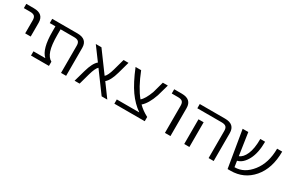

<svg xmlns="http://www.w3.org/2000/svg" viewBox="90 -1437 3517 2354"><g transform="rotate(30 1849.0 -260.0)"><path d="M40 -460V-520H148Q287 -520 287 -395V-200H209V-385Q209 -426 190.5 -443Q172 -460 128 -460Z M904 0H832V-385Q832 -426 813 -443Q794 -460 750 -460H560V-383Q560 -237 585.5 -161.5Q611 -86 661 -60V0H407V-60H573V-62Q487 -140 487 -383V-460H407V-520H765Q904 -520 904 -395Z M1487 0H1407L1198 -284Q1167 -258 1138 -156L1095 0H1024L1070 -163Q1106 -292 1160 -336L1024 -520H1104L1313 -236Q1346 -263 1374 -364L1417 -520H1487L1442 -357Q1406 -228 1352 -184Z M1903 -62Q1811 -125 1736.5 -230.5Q1662 -336 1587 -520H1666Q1746 -317 1838 -206Q1886 -245 1930 -364L1973 -520H2044L1998 -357Q1950 -217 1881 -158Q1939 -100 2017 -60V0H1587V-60H1903Z M2134 -460V-520H2242Q2381 -520 2381 -395V0H2303V-385Q2303 -426 2284.5 -443Q2266 -460 2222 -460Z M2649 -350V-73V0H2576V-73V-350ZM2496 -460V-520H2854Q2993 -520 2993 -395V0H2921V-385Q2921 -426 2902 -443Q2883 -460 2839 -460Z M3663 -520Q3663 -282 3542 -141Q3421 0 3231 0H3190L3103 -520H3183L3230 -206Q3284 -225 3318.5 -304Q3353 -383 3353 -520H3421Q3421 -362 3369 -263.5Q3317 -165 3239 -146L3252 -62H3255Q3389 -62 3490 -190Q3591 -318 3591 -520Z"/></g></svg>

Font: Mplus 1p
Style: Regular
Weight: 400
Version: Version 1.061